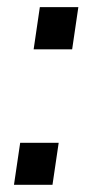

<svg xmlns="http://www.w3.org/2000/svg" viewBox="-20 -516 264 533"><path d="M73.4 -379.1 90.6 -496.2H197.5L180.3 -379.1ZM18.8 -3 36 -119.5H142.9L125.7 -3Z"/></svg>

Font: Public Sans Thin
Style: Italic
Weight: 100
Italic angle: -8°
Designer: The Public Sans project authors (U.S. Web Design System). Libre Franklin designed by Pablo Impallari and Rodrigo Fuenzal
Version: Version 2.000